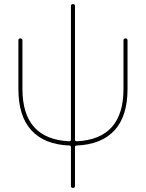

<svg xmlns="http://www.w3.org/2000/svg" viewBox="-20 -710 722 950"><path d="M323 10Q200 5 135.5 -65Q71 -135 71 -270V-510Q71 -520 81 -520Q91 -520 91 -510V-270Q91 -22 322 -11Q331 -11 331 -19V-680Q331 -690 341 -690Q351 -690 351 -680V-19Q351 -11 360 -11Q591 -22 591 -270V-510Q591 -520 601 -520Q611 -520 611 -510V-270Q611 -135 546.5 -65Q482 5 359 10Q351 10 351 18V210Q351 220 341 220Q331 220 331 210V18Q331 10 323 10Z"/></svg>

Font: Rounded Mplus 1c Thin
Style: Regular
Weight: 250
Version: Version 1.059.20150529